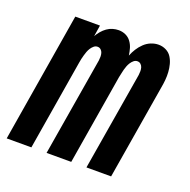

<svg xmlns="http://www.w3.org/2000/svg" viewBox="-116 -626 717 724"><g transform="rotate(20 242.0 -264.0)"><path d="M-16 0 70 -520H169L162 -475Q168 -486 176.5 -496Q185 -506 195.5 -513.5Q206 -521 218 -524.5Q230 -528 242 -528Q257 -528 270 -522Q283 -516 291.5 -504.5Q300 -493 304 -479.5Q308 -466 310 -451Q316 -466 324.5 -479.5Q333 -493 345 -504.5Q357 -516 372 -522Q387 -528 402 -528Q418 -528 432 -521Q446 -514 454 -501.5Q462 -489 466 -474Q470 -459 471 -443Q472 -427 470.5 -411Q469 -395 466 -379L403 0H304L370 -395Q371 -403 371 -410.5Q371 -418 369 -425Q367 -432 361.5 -437Q356 -442 348 -442Q340 -442 333.5 -436.5Q327 -431 322.5 -424Q318 -417 315 -409Q312 -401 310 -393.5Q308 -386 306.5 -378Q305 -370 303 -362L243 0H144L210 -395Q211 -403 211 -410.5Q211 -418 209 -425Q207 -432 201.5 -437Q196 -442 188 -442Q180 -442 173.5 -436.5Q167 -431 162.5 -424Q158 -417 155 -409Q152 -401 150 -393.5Q148 -386 146 -378Q144 -370 143 -362L83 0Z"/></g></svg>

Font: Iosevka SS04 Semibold
Style: Italic
Weight: 600
Italic angle: -9°
Monospace: yes
Designer: Belleve Invis
Foundry: Belleve Invis
Version: Version 19.0.0; ttfautohint (v1.8.4)